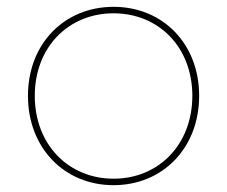

<svg xmlns="http://www.w3.org/2000/svg" viewBox="-20 -540 667 563"><path d="M313 3C457 3 564 -106 564 -259C564 -412 457 -520 313 -520C169 -520 62 -412 62 -259C62 -106 169 3 313 3ZM313 -16C181 -16 82 -116 82 -259C82 -402 181 -501 313 -501C445 -501 544 -402 544 -259C544 -116 445 -16 313 -16Z"/></svg>

Font: Montserrat-Alt1 Thin
Style: Regular
Weight: 100
Designer: Differentunic
Foundry: Differentunic
Version: Version 7.222